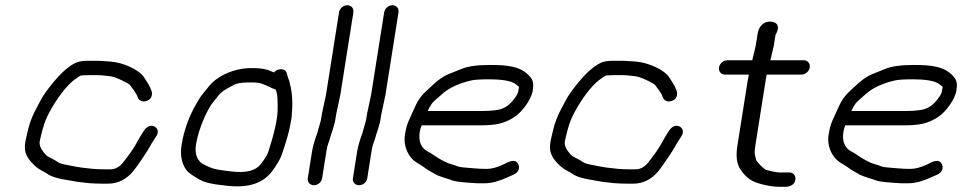

<svg xmlns="http://www.w3.org/2000/svg" viewBox="-20 -714 3688 736"><path d="M317.2 -481C298.1 -481 282.4 -479 269.4 -472.9C257.7 -467.5 244.4 -458.3 228.7 -444.9C202.7 -423.6 152.9 -362.3 137.1 -331.9C120.5 -300.2 99.7 -266.8 88.1 -219.1C81.7 -192.7 78 -176.5 76.8 -168.9C75.6 -161.7 75.2 -153.9 75.4 -146.7C75.5 -121.4 91.6 -97.3 119.4 -73.6C133.7 -61.5 148.9 -56.4 160.9 -48.2C175.9 -36.6 204.4 -28.5 244.8 -22.6C261.1 -20.2 273.8 -16.6 295.3 -14.9L319.1 -12.1L319.4 -12C337.2 -10.7 354.1 -10 370 -10H394.3C432.3 -10 463.9 -26.5 489.8 -56.7C502.5 -71.6 545.9 -134.9 555.4 -153.4C559.2 -160.9 562.6 -166.6 565.3 -170.3L565.6 -170.7L579.1 -192C583.1 -198 585.9 -205.6 584.6 -213C583.3 -220.3 578.4 -225.3 572.9 -228.6C558.1 -237.5 541.1 -227.9 531.8 -213.1C519.5 -193.6 515.8 -188.7 500.3 -160.1C492 -144.6 474.3 -119.4 448.9 -87.4C434.6 -71.7 419.7 -65 403 -65H378.7C363.8 -65 348.9 -65.6 335.3 -66.8L310.2 -69.6C299.1 -70.5 287.4 -72.1 273.5 -74.7L239.9 -81.1C222.1 -84.5 208.8 -87.3 200.5 -93.4C186.4 -103.7 169.7 -109.7 159.7 -116.8C137.9 -137.9 129.8 -156.7 132 -170.7C132.8 -175.5 134.1 -181.6 135.9 -188.9C145.6 -228.3 151.1 -250.8 173.1 -290.6C196.7 -333.1 232.2 -383.6 264.6 -407.8C276.9 -416.9 285.6 -422.7 288.5 -424.2C290.8 -424.7 303 -426 320.9 -426H348C371.3 -426 374.1 -424.5 401.9 -421.8C421.8 -419.9 473.3 -395.2 478.8 -387.4C490 -371.7 501.6 -359 507.4 -342.2C513 -325.6 529.8 -320.5 547.3 -329.3C561.9 -336.6 564.3 -352 561.6 -363.1L561.4 -363.9L557.7 -373.2C551.5 -390.4 535.9 -410.9 529.3 -422L528.9 -422.7L528.4 -423.3C508 -447.6 454 -473.8 404.3 -478L357.8 -481Z M1041 -357.2C1043.3 -349.1 1044.9 -326.2 1044.2 -290.9C1043.5 -257.6 1031.9 -204.5 1008.9 -133C1005.4 -122.2 995.6 -105.2 979.2 -84.1C960.2 -60.2 924.4 -49.1 861.3 -57.4C808.7 -64.2 796.4 -64.1 753.1 -88.1C734.3 -103.3 726 -126.3 731.4 -160.2C740.7 -219.3 774.3 -296.8 799.9 -326.3C807.1 -334.6 813.7 -342.7 821.9 -353.5C836.7 -368.4 850.2 -373.8 876.7 -389C885 -393.7 904.4 -398 934.8 -398C969.6 -398 974.9 -398.1 1004.6 -384.7C1018.3 -377.7 1028.3 -373.2 1037.1 -370.6C1037.7 -368.6 1039.3 -362.8 1041 -357.2ZM1028.4 -437.1C1007.6 -446 993.5 -453 943.5 -453C876.8 -453 812.8 -422.7 781.9 -384.4L758.5 -355.9C750.2 -345.9 741.7 -332.7 733.2 -317.2C704.2 -267.8 685 -214.5 676.1 -158.5C670.2 -120.9 675.7 -88.6 693.6 -63.3C701.7 -51.8 719.4 -39.9 747.5 -24.2C760.3 -17 778.5 -11.8 806.9 -7.2L843.6 -2.6C926.8 7.7 984.8 -8.5 1022.1 -56.1C1041.9 -83.2 1054.5 -104.2 1060.3 -121.9C1074.7 -165.6 1087.7 -200 1097.6 -262.5L1097.6 -262.9L1097.7 -263.2C1102.7 -314.2 1101 -356.5 1091.8 -390.4C1089.9 -397.6 1090.3 -403.1 1084.9 -413.9L1079.6 -432C1076 -448 1060 -451.9 1043.8 -446.2C1038.7 -444.4 1035.2 -442.2 1030.5 -436.2C1030.1 -436.4 1029 -436.8 1028.4 -437.1Z M1214.8 -30.5 1232.2 -140.3C1235.5 -161.2 1241 -167.3 1249.3 -198.5L1255.1 -215.9L1255.2 -216.2C1258.2 -227.8 1263.2 -241.1 1265.5 -256L1268.7 -275.9L1284.5 -350.1L1334.6 -666.5C1337 -682.1 1326.4 -694 1311.4 -694C1296.4 -694 1282 -682.1 1279.6 -666.5L1229.6 -350.7L1214 -277.5L1210.7 -257C1209 -246.1 1204.7 -235.6 1201.3 -222.5L1196.6 -204.9C1189.7 -187.1 1179.8 -156.3 1176.3 -134.6L1159.8 -30.5C1157.5 -15.5 1168.7 -4 1183.6 -4C1199.4 -4 1212.6 -16.6 1214.8 -30.5Z M1387.8 -30.5 1405.2 -140.3C1408.5 -161.2 1414 -167.3 1422.3 -198.5L1428.1 -215.9L1428.2 -216.2C1431.2 -227.8 1436.2 -241.1 1438.5 -256L1441.7 -275.9L1457.5 -350.1L1507.6 -666.5C1510 -682.1 1499.4 -694 1484.4 -694C1469.4 -694 1455 -682.1 1452.6 -666.5L1402.6 -350.7L1387 -277.5L1383.7 -257C1382 -246.1 1377.7 -235.6 1374.3 -222.5L1369.6 -204.9C1362.7 -187.1 1352.8 -156.3 1349.3 -134.6L1332.8 -30.5C1330.5 -15.5 1341.7 -4 1356.6 -4C1372.4 -4 1385.6 -16.6 1387.8 -30.5Z M1635.4 -317C1638.4 -321.1 1653 -335.2 1678.5 -356.7C1705.4 -379 1741.1 -395.3 1787.8 -405.9C1798 -408.3 1821.5 -410 1855.4 -410C1899 -410 1942 -405.1 1959 -389.7C1972.2 -377.7 1970.2 -386.7 1967 -366C1965.8 -358.6 1963.1 -352 1957.8 -344.6C1940.9 -319 1923.8 -304.7 1906.8 -298.5L1906.2 -298.2L1905.5 -297.9C1894.3 -292.5 1867.7 -288.5 1827.2 -288.5L1619.6 -288.5C1624.2 -298.4 1629.5 -308.9 1635.4 -317ZM1818.5 -233.5C1876.7 -233.5 1913.2 -238.6 1955.8 -268.2C1980.3 -285.2 2016.4 -330.9 2022.1 -366.5C2027.3 -399.8 2022 -411.2 2002.7 -429.4C1971.2 -458.9 1926.5 -465 1858.5 -465C1810.3 -465 1773.3 -460.3 1746.3 -448.7C1729.1 -441.7 1712.2 -434.8 1695.3 -428.1C1663.4 -414 1635 -384.2 1615.7 -366.6C1591.4 -344.3 1580.5 -327.4 1564.9 -291.3C1549.4 -255.2 1539.6 -243.6 1532.5 -199C1527.5 -167.2 1534.6 -138.2 1552.9 -113.2C1568.4 -92.1 1590.3 -84.4 1605 -73.2C1619.1 -62.5 1632.7 -55.3 1648.3 -46.4C1666 -36.2 1699.3 -28.4 1715.1 -22.2C1728.4 -17 1757.7 -14.6 1809.4 -11.5L1809.9 -11.5H1838.5C1864.6 -11.5 1893.9 -19.7 1926.5 -34.8L1949.1 -44.8C1956.6 -48.3 1963.9 -53.6 1967.5 -62.2C1970.7 -69.5 1969.8 -76.7 1967.5 -82.5C1957.3 -109 1929.5 -93.9 1908.7 -83C1884.7 -72 1863.7 -66.5 1845.8 -66.5C1812.6 -66.5 1781.1 -70.3 1754.8 -72.4C1733 -74.2 1736.2 -77.4 1705.8 -85.8C1691.8 -89.7 1669.9 -101 1641.7 -119.8C1634.5 -125.2 1627.3 -129.7 1619.8 -133.4C1595.1 -145.5 1583.3 -172.1 1588.9 -207.5C1590.9 -220.3 1593.1 -225.4 1596.4 -233.5Z M2330.2 -481C2311.1 -481 2295.4 -479 2282.4 -472.9C2270.7 -467.5 2257.4 -458.3 2241.7 -444.9C2215.7 -423.6 2165.9 -362.3 2150.1 -331.9C2133.5 -300.2 2112.7 -266.8 2101.1 -219.1C2094.7 -192.7 2091 -176.5 2089.8 -168.9C2088.6 -161.7 2088.2 -153.9 2088.4 -146.7C2088.5 -121.4 2104.6 -97.3 2132.4 -73.6C2146.7 -61.5 2161.9 -56.4 2173.9 -48.2C2188.9 -36.6 2217.4 -28.5 2257.8 -22.6C2274.1 -20.2 2286.8 -16.6 2308.3 -14.9L2332.1 -12.1L2332.4 -12C2350.2 -10.7 2367.1 -10 2383 -10H2407.3C2445.3 -10 2476.9 -26.5 2502.8 -56.7C2515.5 -71.6 2558.9 -134.9 2568.4 -153.4C2572.2 -160.9 2575.6 -166.6 2578.3 -170.3L2578.6 -170.7L2592.1 -192C2596.1 -198 2598.9 -205.6 2597.6 -213C2596.3 -220.3 2591.4 -225.3 2585.9 -228.6C2571.1 -237.5 2554.1 -227.9 2544.8 -213.1C2532.5 -193.6 2528.8 -188.7 2513.3 -160.1C2505 -144.6 2487.3 -119.4 2461.9 -87.4C2447.6 -71.7 2432.7 -65 2416 -65H2391.7C2376.8 -65 2361.9 -65.6 2348.3 -66.8L2323.2 -69.6C2312.1 -70.5 2300.4 -72.1 2286.5 -74.7L2252.9 -81.1C2235.1 -84.5 2221.8 -87.3 2213.5 -93.4C2199.4 -103.7 2182.7 -109.7 2172.7 -116.8C2150.9 -137.9 2142.8 -156.7 2145 -170.7C2145.8 -175.5 2147.1 -181.6 2148.9 -188.9C2158.6 -228.3 2164.1 -250.8 2186.1 -290.6C2209.7 -333.1 2245.2 -383.6 2277.6 -407.8C2289.9 -416.9 2298.6 -422.7 2301.5 -424.2C2303.8 -424.7 2316 -426 2333.9 -426H2361C2384.3 -426 2387.1 -424.5 2414.9 -421.8C2434.8 -419.9 2486.3 -395.2 2491.8 -387.4C2503 -371.7 2514.6 -359 2520.4 -342.2C2526 -325.6 2542.8 -320.5 2560.3 -329.3C2574.9 -336.6 2577.3 -352 2574.6 -363.1L2574.4 -363.9L2570.7 -373.2C2564.5 -390.4 2548.9 -410.9 2542.3 -422L2541.9 -422.7L2541.4 -423.3C2521 -447.6 2467 -473.8 2417.3 -478L2370.8 -481Z M3005.9 -53H2967.4C2958.9 -53 2941.7 -56 2917.9 -62.5C2909.6 -64.4 2881 -92.4 2878.7 -101.3C2873.2 -122.8 2870.4 -123.7 2876 -159.4L2916.1 -412.5C2917.1 -418.8 2918.1 -424 2919.1 -428H3052.3C3067.3 -428 3081.8 -440.5 3084.1 -455.5C3086.5 -470.5 3076 -483 3061 -483H2933.1L2946.1 -538.1L2952.8 -580.5C2952.8 -580.5 2981.7 -624.9 2937.6 -630.8C2912.5 -634.2 2895 -617.9 2888.2 -599.5C2886.1 -593.8 2884.6 -587.5 2883.5 -580.5L2876.9 -538.9L2863.6 -483H2768C2753 -483 2738.5 -470.5 2736.1 -455.5C2733.8 -440.5 2744.2 -428 2759.3 -428H2850.5L2846 -404.1L2806.9 -157.2C2800.7 -118.3 2803.2 -87.7 2817.7 -65.5C2830.9 -45.4 2845.5 -30.6 2862.8 -21.4C2888.5 -7.9 2935.7 2 2965.9 2H2991.9C3002 2 3014.2 -0.5 3022.6 -10.8C3026.1 -15.2 3028.2 -20.4 3029 -25.5C3031.4 -40.5 3020.9 -53 3005.9 -53Z M3259.4 -317C3262.4 -321.1 3277 -335.2 3302.5 -356.7C3329.4 -379 3365.1 -395.3 3411.8 -405.9C3422 -408.3 3445.5 -410 3479.4 -410C3523 -410 3566 -405.1 3583 -389.7C3596.2 -377.7 3594.2 -386.7 3591 -366C3589.8 -358.6 3587.1 -352 3581.8 -344.6C3564.9 -319 3547.8 -304.7 3530.8 -298.5L3530.2 -298.2L3529.5 -297.9C3518.3 -292.5 3491.7 -288.5 3451.2 -288.5L3243.6 -288.5C3248.2 -298.4 3253.5 -308.9 3259.4 -317ZM3442.5 -233.5C3500.7 -233.5 3537.2 -238.6 3579.8 -268.2C3604.3 -285.2 3640.4 -330.9 3646.1 -366.5C3651.3 -399.8 3646 -411.2 3626.7 -429.4C3595.2 -458.9 3550.5 -465 3482.5 -465C3434.3 -465 3397.3 -460.3 3370.3 -448.7C3353.1 -441.7 3336.2 -434.8 3319.3 -428.1C3287.4 -414 3259 -384.2 3239.7 -366.6C3215.4 -344.3 3204.5 -327.4 3188.9 -291.3C3173.4 -255.2 3163.6 -243.6 3156.5 -199C3151.5 -167.2 3158.6 -138.2 3176.9 -113.2C3192.4 -92.1 3214.3 -84.4 3229 -73.2C3243.1 -62.5 3256.7 -55.3 3272.3 -46.4C3290 -36.2 3323.3 -28.4 3339.1 -22.2C3352.4 -17 3381.7 -14.6 3433.4 -11.5L3433.9 -11.5H3462.5C3488.6 -11.5 3517.9 -19.7 3550.5 -34.8L3573.1 -44.8C3580.6 -48.3 3587.9 -53.6 3591.5 -62.2C3594.7 -69.5 3593.8 -76.7 3591.5 -82.5C3581.3 -109 3553.5 -93.9 3532.7 -83C3508.7 -72 3487.7 -66.5 3469.8 -66.5C3436.6 -66.5 3405.1 -70.3 3378.8 -72.4C3357 -74.2 3360.2 -77.4 3329.8 -85.8C3315.8 -89.7 3293.9 -101 3265.7 -119.8C3258.5 -125.2 3251.3 -129.7 3243.8 -133.4C3219.1 -145.5 3207.3 -172.1 3212.9 -207.5C3214.9 -220.3 3217.1 -225.4 3220.4 -233.5Z"/></svg>

Font: MewTooHand
Style: BdIta
Weight: 400
Designer: Mew Too, Robert Jablonski
Version: Version 0.77